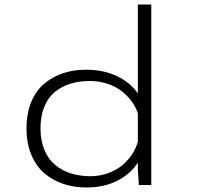

<svg xmlns="http://www.w3.org/2000/svg" viewBox="-20 -820 890 851"><path d="M360 -511Q439.5 -511 498.8 -482.5Q558 -454 591 -406V-800H650.5V0H595.5L591 -71V-99Q558.5 -49 500 -19Q441.5 11 362.5 11Q308 11 261 -4.8Q214 -20.5 177 -51.8Q140 -83 118.8 -134Q97.5 -185 97.5 -251Q97.5 -317 118.5 -367.8Q139.5 -418.5 176.2 -449.2Q213 -480 259.5 -495.5Q306 -511 360 -511ZM159.5 -251Q159.5 -197 176.8 -155.5Q194 -114 224.5 -89Q255 -64 294.2 -51.5Q333.5 -39 380 -39Q422 -39 459.2 -52.5Q496.5 -66 522.5 -88Q548.5 -110 566 -137Q583.5 -164 591 -192.5V-317.5Q583 -343.5 565.2 -368.5Q547.5 -393.5 521.2 -414.5Q495 -435.5 457.8 -448.2Q420.5 -461 378.5 -461Q331.5 -461 292.8 -449.2Q254 -437.5 223.8 -413Q193.5 -388.5 176.5 -347.2Q159.5 -306 159.5 -251Z"/></svg>

Font: League Mono Wide UltraLight
Style: Regular
Weight: 200
Width: 8
Designer: Tyler Finck
Foundry: The League of Moveable Type / Tyler Finck
Version: Version 2.210